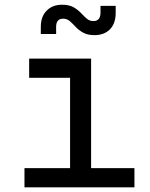

<svg xmlns="http://www.w3.org/2000/svg" viewBox="-20 -800 639 820"><path d="M383.8 -649.9Q354 -649.9 335 -660.6Q315.9 -671.4 303.2 -685.1Q290.5 -699.2 278.3 -709.5Q266.1 -720.2 249.5 -720.2Q219.7 -720.2 219.7 -685.1V-654.8H154.3V-685.1Q154.3 -730 179.7 -754.9Q204.6 -779.8 244.6 -779.8Q274.4 -779.8 293.5 -769.5Q312 -758.8 325.2 -745.1Q338.4 -731 350.1 -720.7Q362.3 -710 378.9 -710Q408.7 -710 409.2 -745.1V-774.9H474.1V-745.1Q474.1 -700.2 449.7 -674.8Q424.8 -649.9 383.8 -649.9ZM84.5 0V-82H279.3V-467.8H104.5V-549.8H369.1V-82H554.2V0Z"/></svg>

Font: UDEV Gothic 35
Style: Regular
Weight: 400
Version: v2.1.0; ttfautohint (v1.8.4.7-5d5b-dirty) -l 6 -r 45 -G 200 